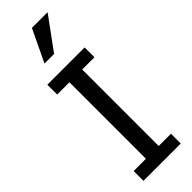

<svg xmlns="http://www.w3.org/2000/svg" viewBox="-327 -1014 1027 1027"><g transform="rotate(-45 186.5 -500.0)"><path d="M202.1 -1000.5 114.7 -817.9H187.5L320.8 -1000.5ZM327.6 -74.2H234.9V-652.8H327.6V-727.1H45.4V-652.8H138.2V-74.2H45.4V0H327.6Z"/></g></svg>

Font: SG Kara Light
Style: Regular
Weight: 400
Designer: Damoon Khanjanzadeh
Version: Version 1.000